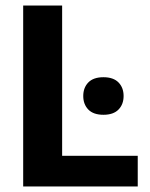

<svg xmlns="http://www.w3.org/2000/svg" viewBox="-20 -670 540 690"><path d="M475 0H63.3V-650H203.3V-110H475ZM351.7 -257.5Q315.8 -257.5 297.5 -276.2Q279.2 -295 279.2 -325Q279.2 -355 297.5 -373.8Q315.8 -392.5 351.7 -392.5Q387.5 -392.5 405.8 -373.8Q424.2 -355 424.2 -325Q424.2 -295 405.8 -276.2Q387.5 -257.5 351.7 -257.5Z"/></svg>

Font: Familjen Grotesk Variable
Style: Regular
Weight: 400
Designer: Anders Wikstroem, Jonas Baeckman, Matilda Gysing, Kristian Moeller
Foundry: Familjen STHLM AB
Version: Version 2.000